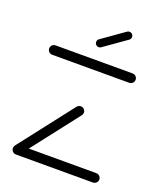

<svg xmlns="http://www.w3.org/2000/svg" viewBox="-129 -771 719 855"><g transform="rotate(20 230.5 -343.5)"><path d="M435.6 -22.2Q435.6 -16.3 432.6 -11.1Q429.6 -5.9 424.4 -3Q419.3 0 413.3 0H48.1Q42.2 0 37 -3Q31.9 -5.9 28.9 -11.1Q25.9 -16.3 25.9 -22.2Q25.9 -28.1 28.9 -33.3Q31.9 -38.5 37 -41.5Q42.2 -44.4 48.1 -44.4H413.3Q419.3 -44.4 424.4 -41.5Q429.6 -38.5 432.6 -33.3Q435.6 -28.1 435.6 -22.2ZM48.9 -1.5Q43 -1.5 37.8 -4.4Q32.6 -7.4 29.6 -12.6Q26.7 -17.8 26.7 -23.7Q26.7 -31.5 31.5 -37.4L229.6 -292.6Q233 -296.3 237.4 -298.5Q241.9 -300.7 247 -300.7Q253 -300.7 258.1 -297.8Q263.3 -294.8 266.3 -289.6Q269.3 -284.4 269.3 -278.5Q269.3 -270.7 264.4 -264.8L66.3 -9.6Q63 -5.9 58.5 -3.7Q54.1 -1.5 48.9 -1.5ZM435.6 -494.8Q435.6 -488.9 432.6 -483.7Q429.6 -478.5 424.4 -475.6Q419.3 -472.6 413.3 -472.6H48.1Q42.2 -472.6 37 -475.6Q31.9 -478.5 28.9 -483.7Q25.9 -488.9 25.9 -494.8Q25.9 -500.7 28.9 -505.9Q31.9 -511.1 37 -514.1Q42.2 -517 48.1 -517H413.3Q419.3 -517 424.4 -514.1Q429.6 -511.1 432.6 -505.9Q435.6 -500.7 435.6 -494.8ZM231.1 -575.2Q223.3 -575.2 218 -580.6Q212.6 -585.9 212.6 -593.7Q212.6 -598.5 214.6 -602.2Q216.7 -605.9 220.4 -608.5L326.3 -683.3Q330.7 -686.7 337 -686.7Q344.8 -686.7 350.2 -681.3Q355.6 -675.9 355.6 -668.1Q355.6 -663.3 353.5 -659.6Q351.5 -655.9 347.8 -653.3L241.9 -578.5Q237.4 -575.2 231.1 -575.2Z"/></g></svg>

Font: 26F Galaxy Sans
Style: Regular
Weight: 400
Designer: C₂₉H₂₅N₃O₅
Version: Version 1.100;FEAKit 1.0